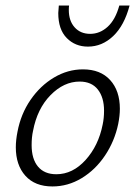

<svg xmlns="http://www.w3.org/2000/svg" viewBox="-20 -668 489 692"><path d="M37 -137Q37 -163 43 -193Q55 -257 90 -308Q125 -359 174.5 -388.5Q224 -418 279 -418Q342 -418 377 -379.5Q412 -341 412 -276Q412 -251 406 -221Q393 -159 358.5 -107.5Q324 -56 274.5 -26Q225 4 169 4Q106 4 71.5 -34.5Q37 -73 37 -137ZM350 -219Q355 -242 355 -269Q355 -317 332.5 -345.5Q310 -374 267 -374Q210 -374 162 -325Q114 -276 99 -196Q94 -174 94 -145Q94 -95 117 -67.5Q140 -40 183 -40Q242 -40 288.5 -91.5Q335 -143 350 -219ZM190 -621Q190 -628 192 -648H229Q228 -643 228 -632Q228 -593 249 -569.5Q270 -546 305 -546Q340 -546 368 -571.5Q396 -597 410 -648H447Q428 -576 388 -538Q348 -500 297 -500Q251 -500 220.5 -531Q190 -562 190 -621Z"/></svg>

Font: Ysabeau Semilight
Style: Italic
Weight: 300
Italic angle: -12°
Designer: Christian Thalmann (Catharsis Fonts)
Version: Version 0.003